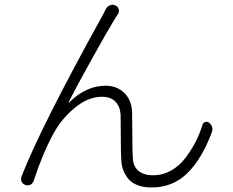

<svg xmlns="http://www.w3.org/2000/svg" viewBox="-20 -787 1010 831"><path d="M437.5 -747.1Q443.4 -758.8 455.1 -763.7Q460.9 -766.6 466.8 -766.6Q472.7 -766.6 478.5 -763.7Q490.2 -759.8 493.7 -748Q497.1 -736.3 490.2 -725.6Q482.4 -714.8 475.6 -703.1Q445.3 -653.3 380.9 -537.6Q316.4 -421.9 277.3 -345.7Q276.4 -344.7 277.3 -344.2Q278.3 -343.8 279.3 -343.8Q352.5 -416 437.5 -416Q485.4 -416 517.6 -385.3Q549.8 -354.5 551.8 -299.8Q552.7 -271.5 552.7 -203.6Q552.7 -135.7 554.7 -107.4Q555.7 -66.4 579.6 -47.4Q603.5 -28.3 642.6 -28.3Q683.6 -28.3 719.7 -48.3Q755.9 -68.4 781.7 -102.5Q807.6 -136.7 826.2 -172.4Q844.7 -208 856.4 -247.1Q859.4 -255.9 868.2 -258.8Q877 -261.7 884.8 -255.9Q899.4 -244.1 899.4 -228.5Q899.4 -221.7 896.5 -213.9Q854.5 -100.6 791.5 -38.1Q728.5 24.4 635.7 24.4Q598.6 24.4 572.3 13.2Q545.9 2 532.2 -16.6Q518.6 -35.2 512.2 -54.2Q505.9 -73.2 504.9 -94.7Q502.9 -125 502.9 -192.9Q502.9 -260.7 502 -292Q499 -328.1 478.5 -348.1Q458 -368.2 420.9 -368.2Q360.4 -368.2 301.3 -318.4Q242.2 -268.6 209 -204.1Q164.1 -122.1 126 -4.9Q122.1 6.8 111.8 12.2Q101.6 17.6 89.8 13.7Q79.1 9.8 73.2 -1Q71.3 -6.8 71.3 -12.7Q71.3 -18.6 73.2 -23.4Q154.3 -232.4 419.9 -712.9Q430.7 -732.4 437.5 -747.1Z"/></svg>

Font: Gen Jyuu Gothic P Light
Style: Regular
Weight: 200
Designer: [Source Han Sans]
Ryoko NISHIZUKA  (kana & ideographs); Paul D. Hunt (Latin, Greek & Cyrillic); Wenlong ZHANG  (bopomofo
Version: Version 1.002.20150607